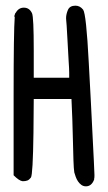

<svg xmlns="http://www.w3.org/2000/svg" viewBox="-20 -728 382 677"><path d="M28 -110V-390Q28 -505 29 -574.5Q30 -644 32 -669L30 -670L33 -679Q34 -680 34 -683L35 -682Q45 -701 64 -701Q84 -701 93 -681Q99 -668 99 -550V-454H224V-472Q224 -485 222 -513Q220 -541 218 -586Q216 -622 215 -638Q214 -649 213.5 -655.5Q213 -662 213 -664Q213 -678 219.5 -693Q226 -708 246 -708Q262 -708 273 -694Q284 -680 293 -507Q297 -429 300.5 -367.5Q304 -306 306 -258Q309 -195 311 -159Q313 -123 313 -112V-108Q313 -100 312 -98V-95Q303 -71 283 -71Q274 -71 267 -76Q260 -81 255 -88.5Q250 -96 247 -104.5Q244 -113 242 -120Q240 -132 239 -162Q238 -192 237 -237Q236 -275 235 -308Q234 -341 232 -379H99L98 -260Q96 -112 89 -102Q83 -94 76.5 -91.5Q70 -89 60 -89Q48 -90 28 -110Z"/></svg>

Font: PreciousPlastic
Style: Regular
Weight: 700
Version: Version 001.006